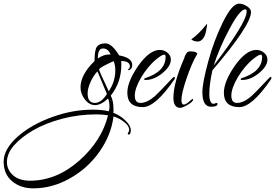

<svg xmlns="http://www.w3.org/2000/svg" viewBox="-439 -577 1510 1054"><path d="M-256 457Q-326 457 -372.5 418Q-419 379 -419 310Q-419 242 -342 173Q-266 106 -151 65Q-40 25 71 25Q122 25 158 34Q162 23 162 12Q162 -22 154 -36Q115 0 83 0Q51 0 27 -31Q3 -63 3 -97Q3 -167 80 -242Q80 -300 92 -319Q106 -339 139 -339Q175 -339 215 -273Q287 -260 287 -220Q287 -204 275.5 -195.5Q264 -187 264 -196Q274 -203 274 -212Q274 -242 226 -242Q227 -238 227 -233Q227 -228 227 -221Q227 -125 169 -52Q184 -24 184 23Q184 28 184 32.5Q184 37 183 42Q224 58 251 86Q279 113 279 137Q279 162 267 162Q264 162 262 156Q270 145 270 135Q270 114 243 93Q216 72 184 62Q172 163 107 256Q42 348 -55 402Q-152 457 -256 457ZM98 -256Q130 -278 160 -278H168Q155 -311 126 -311Q98 -311 98 -257ZM158 -76Q194 -129 194 -191Q194 -219 185 -241Q168 -235 136 -218Q105 -202 105 -195Q105 -188 158 -76ZM82 -12Q117 -12 148 -61L96 -185Q75 -164 58.5 -128Q42 -92 42 -64Q42 -12 82 -12ZM-274 415Q-203 415 -135.5 388Q-68 361 -4 305Q120 195 154 56Q142 54 125.5 52.5Q109 51 88 51Q-7 51 -99 75Q-191 100 -256.5 138Q-322 176 -361 220Q-381 242 -391 266Q-401 290 -401 312Q-401 355 -367.5 385Q-334 415 -274 415Z M345 11Q260 11 260 -68Q260 -129 320 -216Q382 -303 438 -303Q462 -303 480.5 -287.5Q499 -272 499 -250Q499 -213 452 -175Q406 -138 361 -138Q352 -138 352 -142L355 -147Q470 -183 470 -265Q470 -277 462 -277Q451 -277 422 -254Q397 -234 375.5 -208Q354 -182 337 -154Q301 -93 301 -52Q301 -12 332 -12Q368 -12 411 -49Q425 -62 441 -78.5Q457 -95 476 -115Q513 -155 515 -155Q521 -155 521 -150.5Q521 -146 519 -142Q414 11 345 11Z M647 -349Q625 -349 611 -361Q630 -374 651.5 -395Q673 -416 696 -445Q698 -445 698 -440L693 -411Q688 -380 675 -364.5Q662 -349 647 -349ZM551 15Q513 15 513 -40Q513 -123 573 -259Q573 -263 578.5 -274Q584 -285 587 -288Q594 -295 606 -295Q641 -295 644 -281Q628 -255 613.5 -221Q599 -187 585 -146Q570 -102 563.5 -73.5Q557 -45 557 -28Q557 -3 570 -3Q579 -3 593 -14Q604 -23 608.5 -27Q613 -31 617 -34Q621 -34 621 -30Q621 -19 592 -2Q563 15 551 15Z M720 9Q672 9 672 -71Q672 -122 704 -239Q736 -357 785 -456Q835 -557 873 -557Q895 -557 917 -542.5Q939 -528 939 -511Q939 -439 727 -191Q719 -154 714.5 -122Q710 -90 710 -62Q710 -7 734 -7L750 -12Q755 -12 755 -7Q755 9 720 9ZM734 -217Q915 -453 915 -514Q915 -526 908 -526Q878 -526 821 -419Q764 -312 734 -217Z M875 11Q790 11 790 -68Q790 -129 850 -216Q912 -303 968 -303Q992 -303 1010.5 -287.5Q1029 -272 1029 -250Q1029 -213 982 -175Q936 -138 891 -138Q882 -138 882 -142L885 -147Q1000 -183 1000 -265Q1000 -277 992 -277Q981 -277 952 -254Q927 -234 905.5 -208Q884 -182 867 -154Q831 -93 831 -52Q831 -12 862 -12Q898 -12 941 -49Q955 -62 971 -78.5Q987 -95 1006 -115Q1043 -155 1045 -155Q1051 -155 1051 -150.5Q1051 -146 1049 -142Q944 11 875 11Z"/></svg>

Font: Qwigley
Style: Regular
Weight: 400
Designer: Robert E. Leuschke
Foundry: Robert E. Leuschke
Version: Version 1.010; ttfautohint (v1.8.3)